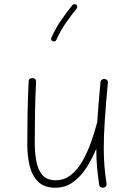

<svg xmlns="http://www.w3.org/2000/svg" viewBox="-20 -879 629 917"><path d="M495.1 -482.9Q485.4 -378.4 480.5 -304.2Q475.6 -230 475.6 -172.4Q475.6 -124.5 479 -84Q482.4 -43.5 488.8 -2.4Q490.2 5.4 486.1 10.5Q481.9 15.6 475.6 17.1Q468.8 18.6 461.7 15.4Q454.6 12.2 453.6 3.4Q447.3 -38.1 443.6 -79.6Q439.9 -121.1 439.9 -168.9Q419.9 -120.1 392.6 -77.6Q365.2 -35.2 328.4 -8.8Q291.5 17.6 244.1 17.6Q190.9 17.6 161.9 -11.5Q132.8 -40.5 121.6 -87.2Q110.4 -133.8 110.4 -186.5Q110.4 -261.7 111.6 -334.7Q112.8 -407.7 116.7 -488.8Q116.7 -505.9 134.8 -505.9Q152.3 -505.9 152.3 -488.3Q148.4 -410.6 147.2 -342.3Q146 -273.9 146 -197.3Q146 -150.9 153.3 -109.9Q160.6 -68.8 182.1 -43.5Q203.6 -18.1 245.6 -18.1Q287.1 -18.1 318.8 -43.5Q350.6 -68.8 374 -110.1Q397.5 -151.4 414.6 -199.2Q431.6 -247.1 443.4 -292.5Q443.8 -293.9 444.3 -294.9Q446.8 -335.4 450.7 -382.8Q454.6 -430.2 460 -486.3Q460.9 -494.6 467 -498.8Q473.1 -502.9 479.5 -502Q486.3 -501.5 491.2 -496.6Q496.1 -491.7 495.1 -482.9ZM344.2 -856.4Q348.1 -853 348.9 -847.7Q349.6 -842.3 346.2 -838.4Q318.8 -804.2 294.4 -769.3Q270 -734.4 249 -688.5Q243.7 -677.2 231.9 -682.1Q220.7 -687.5 225.6 -699.2Q247.1 -747.1 272.7 -783.7Q298.3 -820.3 325.7 -854.5Q329.1 -858.4 334.7 -859.1Q340.3 -859.9 344.2 -856.4Z"/></svg>

Font: Mikhak-FD ExtraLight
Style: Regular
Weight: 200
Designer: Amin Abedi
Version: Version 3.2